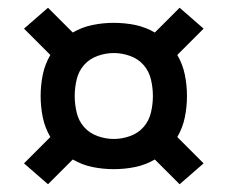

<svg xmlns="http://www.w3.org/2000/svg" viewBox="-20 -588 588 496"><path d="M444 -112 380 -176Q356 -162 329 -156.5Q302 -151 274 -151Q246 -151 219 -156.5Q192 -162 168 -176L104 -112L42 -166L110 -234Q96 -258 90.5 -285Q85 -312 85 -340Q85 -368 90.5 -395Q96 -422 110 -446L42 -514L104 -568L168 -504Q192 -518 219 -523.5Q246 -529 274 -529Q302 -529 329 -523.5Q356 -518 380 -504L444 -568L506 -514L438 -446Q452 -422 457.5 -395Q463 -368 463 -340Q463 -312 457.5 -285Q452 -258 438 -234L506 -166ZM274 -229Q295 -229 316 -236.5Q337 -244 351 -260Q365 -276 370 -297.5Q375 -319 375 -340Q375 -361 370 -382.5Q365 -404 351 -420Q337 -436 316 -443.5Q295 -451 274 -451Q253 -451 232 -443.5Q211 -436 197 -420Q183 -404 178 -382.5Q173 -361 173 -340Q173 -319 178 -297.5Q183 -276 197 -260Q211 -244 232 -236.5Q253 -229 274 -229Z"/></svg>

Font: Iosevka Semi-Condensed Medium
Style: Regular
Weight: 500
Monospace: yes
Designer: Belleve Invis
Foundry: Belleve Invis
Version: Version 27.3.5